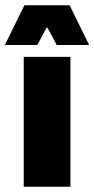

<svg xmlns="http://www.w3.org/2000/svg" viewBox="-44 -708 358 728"><path d="M46 0V-492.5H223V0ZM48.5 -688H220L293 -539.5V-537.5H171L136 -603H132.5L97.5 -537.5H-24.5V-539.5Z"/></svg>

Font: Anek Latin Medium ExtraBold
Style: Regular
Weight: 800
Version: Version 1.003